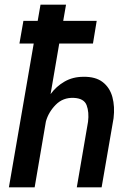

<svg xmlns="http://www.w3.org/2000/svg" viewBox="-20 -800 566 820"><path d="M356 -280Q361 -321 350 -350.5Q339 -380 295 -382Q249 -384 218 -352.5Q187 -321 176 -281L128 0H18L124 -614H63L80 -711H141L153 -780H262L250 -711H393L377 -614H233L196 -398Q220 -431 255.5 -451.5Q291 -472 336 -472Q388 -473 418.5 -449.5Q449 -426 460 -385.5Q471 -345 465 -295L414 0H308Z"/></svg>

Font: Jost* Medium
Style: Italic
Weight: 500
Italic angle: -10°
Version: Version 3.7